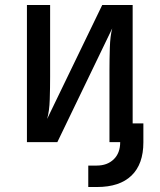

<svg xmlns="http://www.w3.org/2000/svg" viewBox="-20 -570 640 770"><path d="M88 0V-550H181V-262Q181 -218 179.5 -171Q178 -124 169 -93L390 -550H512V-75H555V1Q555 88 507.5 134Q460 180 369 180H334V94H368Q410 94 436 69Q462 44 462 0H419V-289Q419 -333 420.5 -379.5Q422 -426 430 -456L210 0Z"/></svg>

Font: JetBrains Mono NL Medium
Style: Regular
Weight: 500
Monospace: yes
Designer: Philipp Nurullin, Konstantin Bulenkov
Foundry: JetBrains
Version: Version 2.305; ttfautohint (v1.8.4.7-5d5b)